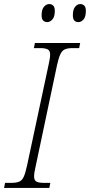

<svg xmlns="http://www.w3.org/2000/svg" viewBox="-37 -926 443 946"><path d="M-17 0 -12 -25H18Q42 -25 56.5 -30.5Q71 -36 79.5 -54Q88 -72 96 -109L202 -605Q210 -640 210 -657Q210 -677 197.5 -683Q185 -689 160 -689H130L135 -714H358L353 -689H322Q298 -689 284 -683.5Q270 -678 261 -660Q252 -642 244 -605L139 -108Q131 -74 131 -57Q131 -37 143 -31Q155 -25 180 -25H211L206 0ZM349 -817Q337 -817 329.5 -824.5Q322 -832 322 -851Q322 -879 333 -892.5Q344 -906 359 -906Q370 -906 378 -898.5Q386 -891 386 -872Q386 -843 374.5 -830Q363 -817 349 -817ZM196 -817Q184 -817 176 -824.5Q168 -832 168 -851Q168 -879 179.5 -892.5Q191 -906 206 -906Q217 -906 225 -898.5Q233 -891 233 -872Q233 -843 221 -830Q209 -817 196 -817Z"/></svg>

Font: Noto Serif SemiCondensed ExtraLight
Style: Italic
Weight: 200
Width: 4
Italic angle: -12°
Designer: Monotype Design Team
Foundry: Monotype Imaging Inc.
Version: Version 2.013